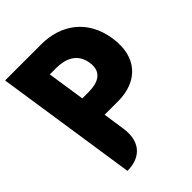

<svg xmlns="http://www.w3.org/2000/svg" viewBox="-301 -939 1053 1053"><g transform="rotate(-45 225.0 -412.5)"><path d="M-67 -825 57 0C142 1 224 -46 205 -179L186 -306H291C441 -306 539 -401 513 -571C487 -742 363 -825 213 -825ZM163 -456 130 -675H180C249 -675 317 -650 330 -565C343 -481 282 -456 213 -456Z"/></g></svg>

Font: Poland Can Into
Style: Bold
Weight: 700
Foundry: Cannot Into Space Fonts
Version: Version 0.99